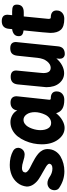

<svg xmlns="http://www.w3.org/2000/svg" viewBox="666 -1402 739 2130"><g transform="rotate(-90 1035.0 -336.5)"><path d="M231 -124Q280.3 -124 284.2 -160.2Q280.3 -176.3 252.4 -194.3Q224.6 -212.4 188.2 -231.7Q151.9 -251 116 -274.4Q80.1 -297.9 55.4 -333Q30.8 -368.2 30.8 -409.2Q37.1 -468.8 72.5 -512.2Q107.9 -555.7 159.2 -576.4Q210.4 -597.2 271 -597.2Q359.4 -597.2 426.8 -560.1Q460.9 -540 460.9 -502Q458 -471.7 437.7 -451.9Q417.5 -432.1 384.8 -432.1Q359.9 -432.1 314 -447Q268.1 -461.9 236.8 -461.9Q190.9 -461.9 187 -425.8Q187 -412.1 201.4 -398.7Q215.8 -385.3 238.8 -373Q261.7 -360.8 289.3 -347.4Q316.9 -334 344.5 -317.1Q372.1 -300.3 395 -281.2Q418 -262.2 432.4 -235.4Q446.8 -208.5 446.8 -178.2Q446.8 -130.4 424.1 -93Q401.4 -55.7 364.5 -34.2Q327.6 -12.7 285.6 -2Q243.7 8.8 200.2 8.8Q101.6 8.8 15.1 -49.8Q-9.8 -66.4 -9.8 -105Q-6.3 -142.1 16.1 -160.6Q38.6 -179.2 68.8 -179.2Q88.9 -179.2 108.6 -170.7Q128.4 -162.1 143.1 -151.6Q157.7 -141.1 181.2 -132.6Q204.6 -124 231 -124Z M962.4 -588.9Q996.6 -588.9 1014.6 -571.5Q1032.7 -554.2 1032.7 -522Q1032.7 -520.5 1029.3 -487.8Q1015.1 -358.9 993.7 -157.2Q993.7 -142.1 1009.8 -142.1Q1047.4 -142.1 1066.9 -125.7Q1086.4 -109.4 1086.4 -78.1Q1086.4 -38.1 1060.3 -15.1Q1034.2 7.8 994.6 7.8Q927.7 7.8 892.1 -15.1Q856.4 -38.1 844.7 -83Q810.5 -39.6 766.4 -14.2Q722.2 11.2 681.6 11.2Q606.4 11.2 553 -59.6Q499.5 -130.4 499.5 -242.2Q499.5 -287.1 509 -334.5Q518.6 -381.8 538.8 -427.7Q559.1 -473.6 587.4 -509.5Q615.7 -545.4 657 -567.6Q698.2 -589.8 746.6 -589.8Q785.2 -589.8 821 -570.3Q856.9 -550.8 875.5 -514.2Q880.4 -550.8 903.1 -569.8Q925.8 -588.9 962.4 -588.9ZM736.3 -138.2Q766.1 -138.2 790.3 -157Q814.5 -175.8 828.1 -204.3Q841.8 -232.9 849.1 -262.5Q856.4 -292 856.4 -317.9Q856.4 -375.5 831.5 -410.2Q806.6 -444.8 771.5 -444.8Q748 -444.8 728.3 -431.2Q708.5 -417.5 695.6 -396.5Q682.6 -375.5 673.6 -349.9Q664.6 -324.2 660.6 -300.8Q656.7 -277.3 656.7 -257.8Q656.7 -205.6 676.8 -171.9Q696.8 -138.2 736.3 -138.2Z M1292 -252.9Q1290 -230.5 1290 -224.1Q1290 -143.1 1349.1 -143.1Q1387.2 -143.1 1419.7 -182.9Q1452.1 -222.7 1459 -291L1482.4 -513.2Q1486.3 -552.2 1505.6 -572Q1524.9 -591.8 1565.4 -591.8Q1634.3 -591.8 1634.3 -528.8Q1634.3 -519 1586.4 -61Q1578.6 13.2 1501 13.2Q1480 13.2 1464.6 -0.7Q1449.2 -14.6 1449.2 -42V-49.8L1452.1 -80.1Q1417 -38.6 1374 -16.4Q1331.1 5.9 1289.1 5.9Q1223.1 5.9 1178.2 -47.1Q1133.3 -100.1 1133.3 -191.9Q1133.3 -208 1164.1 -509.8Q1172.4 -586.9 1248 -586.9Q1318.4 -586.9 1318.4 -525.9Q1318.4 -521 1292 -252.9Z M1777.3 -570.8 1781.2 -609.9Q1785.2 -647.5 1806.6 -666.7Q1828.1 -686 1866.2 -686Q1937 -686 1937 -623Q1937 -621.6 1936.8 -618.2Q1936.5 -614.7 1935.1 -601.6Q1933.6 -588.4 1932.1 -570.8H1975.1Q2013.7 -570.8 2031.5 -559.6Q2049.3 -548.3 2049.3 -518.1Q2049.3 -441.9 1963.4 -441.9H1918Q1891.1 -180.7 1891.1 -168.9Q1891.1 -154.8 1894.5 -148.4Q1897.9 -142.1 1907.2 -142.1Q1944.8 -142.1 1964.6 -125.7Q1984.4 -109.4 1984.4 -78.1Q1984.4 -38.1 1958 -15.1Q1931.6 7.8 1892.1 7.8Q1805.2 7.8 1770.3 -30.5Q1735.4 -68.8 1735.4 -146Q1735.4 -174.8 1763.2 -443.8Q1732.9 -447.3 1716.1 -459.2Q1699.2 -471.2 1699.2 -497.1Q1699.2 -530.8 1720.9 -548.8Q1742.7 -566.9 1777.3 -570.8Z"/></g></svg>

Font: BPreplay
Style: Bold Italic
Weight: 700
Italic angle: -6°
Designer: Magenta/George Triantafyllakos
Foundry: Magenta/George Triantafyllakos
Version: Version 1.00